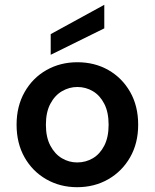

<svg xmlns="http://www.w3.org/2000/svg" viewBox="-20 -767 644 799"><path d="M301 12Q230 12 172.5 -21Q115 -54 82 -112.5Q49 -171 49 -248Q49 -325 82.5 -384Q116 -443 173.5 -475.5Q231 -508 302 -508Q374 -508 431 -475.5Q488 -443 521.5 -384.5Q555 -326 555 -248Q555 -171 521.5 -112.5Q488 -54 430.5 -21Q373 12 301 12ZM301 -91Q337 -91 366.5 -108.5Q396 -126 414 -161Q432 -196 432 -248Q432 -300 414 -335Q396 -370 366.5 -387.5Q337 -405 302 -405Q268 -405 238 -387.5Q208 -370 189.5 -335Q171 -300 171 -248Q171 -196 189.5 -161Q208 -126 237.5 -108.5Q267 -91 301 -91ZM191 -539V-625L414 -747V-649Z"/></svg>

Font: DM Sans 24pt SemiBold
Style: Regular
Weight: 600
Designer: Colophon Foundry, Jonny Pinhorn
Foundry: Colophon Foundry
Version: Version 4.004;gftools[0.9.30]